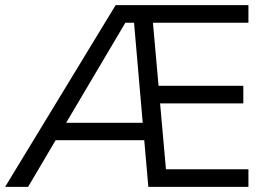

<svg xmlns="http://www.w3.org/2000/svg" viewBox="-22 -732 1043 752"><path d="M951 -643H577L599 -396H931V-327H605L628 -69H951V0H559L543 -183H196L88 0H-2L431 -712H951ZM537 -251 503 -643H469L237 -251Z"/></svg>

Font: Muli-Regular
Style: Regular
Weight: 400
Version: Version 2.000